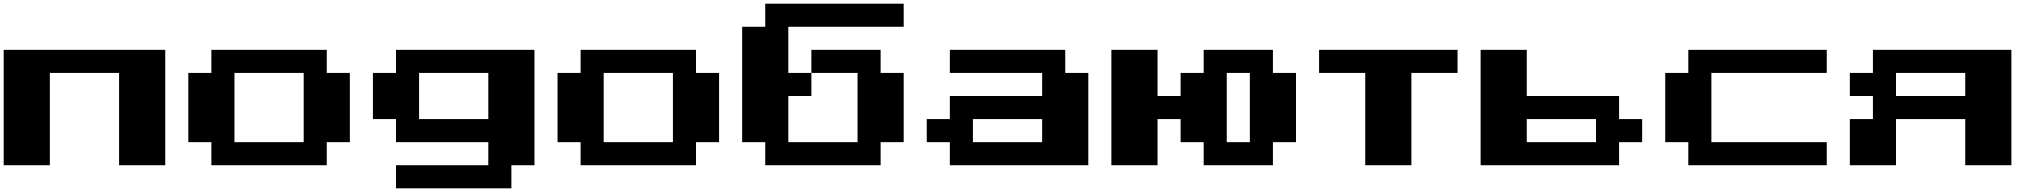

<svg xmlns="http://www.w3.org/2000/svg" viewBox="-20 -1020 11040 1040"><path d="M0 -437.5V-750H437.5H875V-437.5V-125H750H625V-375V-625H437.5H250V-375V-125H125H0Z M1125 -687.5V-750H1437.5H1750V-687.5V-625H1812.5H1875V-437.5V-250H1812.5H1750V-187.5V-125H1437.5H1125V-187.5V-250H1062.5H1000V-437.5V-625H1062.5H1125ZM1625 -437.5V-625H1437.5H1250V-437.5V-250H1437.5H1625Z M2125 -687.5V-750H2500H2875V-437.5V-125H2812.5H2750V-62.5V0H2437.5H2125V-62.5V-125H2375H2625V-187.5V-250H2375H2125V-312.5V-375H2062.5H2000V-500V-625H2062.5H2125ZM2625 -500V-625H2437.5H2250V-500V-375H2437.5H2625Z M3125 -687.5V-750H3437.5H3750V-687.5V-625H3812.5H3875V-437.5V-250H3812.5H3750V-187.5V-125H3437.5H3125V-187.5V-250H3062.5H3000V-437.5V-625H3062.5H3125ZM3625 -437.5V-625H3437.5H3250V-437.5V-250H3437.5H3625Z M4125 -937.5V-1000H4500H4875V-937.5V-875H4562.5H4250V-750V-625H4312.5H4375V-687.5V-750H4562.5H4750V-687.5V-625H4812.5H4875V-437.5V-250H4812.5H4750V-187.5V-125H4437.5H4125V-187.5V-250H4062.5H4000V-562.5V-875H4062.5H4125ZM4625 -437.5V-625H4500H4375V-562.5V-500H4312.5H4250V-375V-250H4437.5H4625Z M5125 -687.5V-750H5437.5H5750V-687.5V-625H5812.5H5875V-375V-125H5500H5125V-187.5V-250H5062.5H5000V-312.5V-375H5062.5H5125V-437.5V-500H5375H5625V-562.5V-625H5375H5125ZM5625 -312.5V-375H5437.5H5250V-312.5V-250H5437.5H5625Z M6000 -437.5V-750H6125H6250V-625V-500H6312.5H6375V-562.5V-625H6437.5H6500V-687.5V-750H6687.5H6875V-687.5V-625H6937.5H7000V-437.5V-250H6937.5H6875V-187.5V-125H6687.5H6500V-187.5V-250H6437.5H6375V-312.5V-375H6312.5H6250V-250V-125H6125H6000ZM6750 -437.5V-625H6687.5H6625V-437.5V-250H6687.5H6750Z M7125 -687.5V-750H7500H7875V-687.5V-625H7750H7625V-375V-125H7500H7375V-375V-625H7250H7125Z M8000 -437.5V-750H8125H8250V-625V-500H8500H8750V-437.5V-375H8812.5H8875V-312.5V-250H8812.5H8750V-187.5V-125H8375H8000ZM8625 -312.5V-375H8437.5H8250V-312.5V-250H8437.5H8625Z M9125 -687.5V-750H9500H9875V-687.5V-625H9562.5H9250V-437.5V-250H9562.5H9875V-187.5V-125H9500H9125V-187.5V-250H9062.5H9000V-437.5V-625H9062.5H9125Z M10125 -687.5V-750H10500H10875V-437.5V-125H10750H10625V-250V-375H10437.5H10250V-250V-125H10125H10000V-250V-375H10062.5H10125V-437.5V-500H10062.5H10000V-562.5V-625H10062.5H10125ZM10625 -562.5V-625H10437.5H10250V-562.5V-500H10437.5H10625Z"/></svg>

Font: Press Start 2P
Style: Regular
Weight: 500
Monospace: yes
Version: Version 2.14